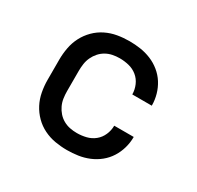

<svg xmlns="http://www.w3.org/2000/svg" viewBox="-121 -669 842 819"><g transform="rotate(30 300.0 -260.0)"><path d="M298 8Q268 8 239 3Q210 -2 183.5 -15Q157 -28 136 -49Q115 -70 101.5 -96Q88 -122 82.5 -151.5Q77 -181 77 -210V-310Q77 -339 82.5 -368.5Q88 -398 101.5 -424Q115 -450 136 -471Q157 -492 183.5 -505Q210 -518 239 -523Q268 -528 298 -528Q325 -528 352 -524Q379 -520 404.5 -509.5Q430 -499 451.5 -481.5Q473 -464 487.5 -441Q502 -418 509.5 -391.5Q517 -365 517 -338V-337H421Q421 -360 411.5 -382Q402 -404 384 -418.5Q366 -433 343.5 -438.5Q321 -444 298 -444Q280 -444 263 -440.5Q246 -437 231 -428.5Q216 -420 204.5 -407Q193 -394 185.5 -378Q178 -362 175.5 -344.5Q173 -327 173 -310V-210Q173 -193 175.5 -175.5Q178 -158 185.5 -142Q193 -126 204.5 -113Q216 -100 231 -91.5Q246 -83 263 -79.5Q280 -76 298 -76Q321 -76 343.5 -81.5Q366 -87 384 -101.5Q402 -116 411.5 -138Q421 -160 421 -183H517V-182Q517 -155 509.5 -128.5Q502 -102 487.5 -79Q473 -56 451.5 -38.5Q430 -21 404.5 -10.5Q379 0 352 4Q325 8 298 8Z"/></g></svg>

Font: Iosevka Fixed Medium Extended
Style: Regular
Weight: 500
Width: 7
Monospace: yes
Designer: Belleve Invis
Foundry: Belleve Invis
Version: Version 24.1.1; ttfautohint (v1.8.4)